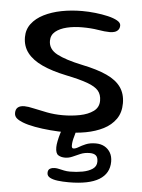

<svg xmlns="http://www.w3.org/2000/svg" viewBox="-51 -515 568 769"><g transform="rotate(5 233.0 -130.0)"><path d="M224 16Q196 16 163 13.2Q130 10.5 100 5Q70 -0.5 50 -8.5Q34.5 -14.5 25.2 -22.5Q16 -30.5 16 -43.5Q16 -58.5 25 -66Q34 -73.5 51.5 -73.5Q65.5 -73.5 89.2 -68Q113 -62.5 143.2 -56.8Q173.5 -51 207 -51Q242.5 -51 275.5 -57.5Q308.5 -64 329.8 -79.5Q351 -95 351 -122Q351 -146.5 338 -161.8Q325 -177 293.8 -188.5Q262.5 -200 206.5 -211.5Q149 -223.5 109.5 -241.8Q70 -260 49.5 -286.5Q29 -313 29 -349.5Q29 -380.5 46.8 -403.8Q64.5 -427 95.2 -442.5Q126 -458 165.5 -465.8Q205 -473.5 249 -473.5Q274.5 -473.5 301.8 -470.5Q329 -467.5 352.5 -462Q376 -456.5 390.5 -448.2Q405 -440 405 -429Q405 -418.5 399.8 -411.8Q394.5 -405 385.8 -402Q377 -399 366 -399Q346 -399 318 -403.8Q290 -408.5 254 -408.5Q221 -408.5 192.8 -401.8Q164.5 -395 147.2 -380.8Q130 -366.5 130 -343.5Q130 -309.5 165.2 -291Q200.5 -272.5 267 -258.5Q328 -246 366.8 -228.2Q405.5 -210.5 424.2 -184Q443 -157.5 443 -119.5Q443 -82 424.8 -56Q406.5 -30 375.5 -14.2Q344.5 1.5 305.2 8.8Q266 16 224 16ZM254 214.5Q229.5 214.5 209.8 212Q190 209.5 178.2 203Q166.5 196.5 166.5 184.5Q166.5 171.5 175 167Q183.5 162.5 194 162.5Q202.5 162.5 211.8 164.8Q221 167 231.8 169.2Q242.5 171.5 255.5 171.5Q281.5 171.5 305.8 167Q330 162.5 345.8 151.8Q361.5 141 361.5 122.5Q361.5 105 353.2 97.8Q345 90.5 328.5 90.5Q308 90.5 291.8 97.2Q275.5 104 260.8 110.8Q246 117.5 230.5 117.5Q214.5 117.5 203.5 110.5Q192.5 103.5 192.5 79Q192.5 69 195.5 54Q198.5 39 202.8 24.8Q207 10.5 210 3.5Q215 -8.5 222.8 -15Q230.5 -21.5 245 -21.5Q256 -21.5 261.2 -15.2Q266.5 -9 266.5 -1Q266.5 10 260.2 30Q254 50 254 66.5Q254 78 261 78Q270 78 281.2 71Q292.5 64 309 57Q325.5 50 349.5 50Q369 50 384 58.2Q399 66.5 407.8 81.5Q416.5 96.5 416.5 117.5Q416.5 165 376 189.8Q335.5 214.5 254 214.5Z"/></g></svg>

Font: Gluten Light
Style: Regular
Weight: 300
Designer: Tyler Finck
Foundry: Etcetera Type Company
Version: Version 1.300